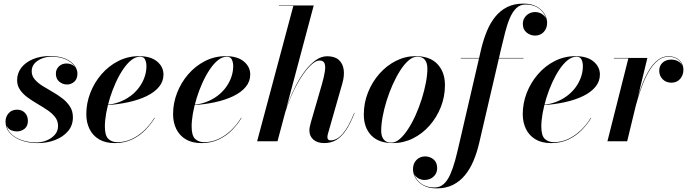

<svg xmlns="http://www.w3.org/2000/svg" viewBox="-20 -780 3820 1060"><path d="M188 10Q139.5 10 99.2 -4.2Q59 -18.5 34.8 -45Q10.5 -71.5 10.5 -108.5Q10.5 -135.5 27.8 -155Q45 -174.5 74 -174.5Q100.5 -174.5 117.2 -157.5Q134 -140.5 134 -112.5Q134 -84 115.8 -69.2Q97.5 -54.5 73 -54.5Q56.5 -54.5 42.5 -60.5Q28.5 -66.5 20 -78.8Q11.5 -91 11.5 -108.5H13.5Q13.5 -71 37.5 -45.2Q61.5 -19.5 100.2 -6.5Q139 6.5 181.5 6.5Q209 6.5 236.2 -4.2Q263.5 -15 282 -35.2Q300.5 -55.5 300.5 -85Q300.5 -112 284.5 -133Q268.5 -154 242.8 -171.5Q217 -189 187.8 -206Q158.5 -223 132.8 -241.8Q107 -260.5 90.8 -283.8Q74.5 -307 74.5 -337.5Q74.5 -375.5 97.2 -405.5Q120 -435.5 161 -453Q202 -470.5 256 -470.5Q307.5 -470.5 341 -455.8Q374.5 -441 391 -418.8Q407.5 -396.5 407.5 -374Q407.5 -344 390 -328.8Q372.5 -313.5 350.5 -313.5Q326.5 -313.5 307.5 -329Q288.5 -344.5 288.5 -373.5Q288.5 -397 305 -413.2Q321.5 -429.5 347.5 -429.5Q373.5 -429.5 390 -414Q406.5 -398.5 406.5 -374H404.5Q404.5 -397.5 387.8 -418.8Q371 -440 339.5 -453.5Q308 -467 263.5 -467Q237.5 -467 212.5 -457.5Q187.5 -448 171.2 -430.2Q155 -412.5 155 -386.5Q155 -361.5 171.5 -342Q188 -322.5 213.8 -306.2Q239.5 -290 268.8 -273.5Q298 -257 323.8 -237.2Q349.5 -217.5 366 -192.2Q382.5 -167 382.5 -132Q382.5 -88 355.8 -56.2Q329 -24.5 284.8 -7.2Q240.5 10 188 10Z M613.5 10Q561.5 10 526.8 -10.8Q492 -31.5 474.2 -67.8Q456.5 -104 456.5 -150Q456.5 -210 478.5 -267Q500.5 -324 540.2 -370Q580 -416 633 -443Q686 -470 747.5 -470Q811.5 -470 847 -440.8Q882.5 -411.5 882.5 -368.5Q882.5 -330.5 857.8 -300.5Q833 -270.5 789 -249.2Q745 -228 687.2 -215.5Q629.5 -203 563.5 -199V-201Q603.5 -203.5 638.2 -216.5Q673 -229.5 700.8 -250.2Q728.5 -271 748 -297.5Q767.5 -324 778 -354.2Q788.5 -384.5 788.5 -415Q788.5 -434.5 781.2 -450.8Q774 -467 753.5 -467Q728.5 -467 704.5 -447.8Q680.5 -428.5 658.8 -396Q637 -363.5 618.8 -323.2Q600.5 -283 587 -239.5Q573.5 -196 566.2 -155.2Q559 -114.5 559 -81.5Q559 -31.5 578.2 -13.2Q597.5 5 628 5Q668.5 5 705.8 -12Q743 -29 775.2 -59.2Q807.5 -89.5 832.5 -130L834.5 -129Q812.5 -93 781.2 -61.2Q750 -29.5 708.2 -9.8Q666.5 10 613.5 10Z M1092.5 10Q1040.5 10 1005.8 -10.8Q971 -31.5 953.2 -67.8Q935.5 -104 935.5 -150Q935.5 -210 957.5 -267Q979.5 -324 1019.2 -370Q1059 -416 1112 -443Q1165 -470 1226.5 -470Q1290.5 -470 1326 -440.8Q1361.5 -411.5 1361.5 -368.5Q1361.5 -330.5 1336.8 -300.5Q1312 -270.5 1268 -249.2Q1224 -228 1166.2 -215.5Q1108.5 -203 1042.5 -199V-201Q1082.5 -203.5 1117.2 -216.5Q1152 -229.5 1179.8 -250.2Q1207.5 -271 1227 -297.5Q1246.5 -324 1257 -354.2Q1267.5 -384.5 1267.5 -415Q1267.5 -434.5 1260.2 -450.8Q1253 -467 1232.5 -467Q1207.5 -467 1183.5 -447.8Q1159.5 -428.5 1137.8 -396Q1116 -363.5 1097.8 -323.2Q1079.5 -283 1066 -239.5Q1052.5 -196 1045.2 -155.2Q1038 -114.5 1038 -81.5Q1038 -31.5 1057.2 -13.2Q1076.5 5 1107 5Q1147.5 5 1184.8 -12Q1222 -29 1254.2 -59.2Q1286.5 -89.5 1311.5 -130L1313.5 -129Q1291.5 -93 1260.2 -61.2Q1229 -29.5 1187.2 -9.8Q1145.5 10 1092.5 10Z M1399.5 0 1599.5 -747.5H1520V-750H1712L1512 0ZM1769.5 10Q1732.5 10 1710.2 -9.2Q1688 -28.5 1688 -60.5Q1688 -69.5 1690.5 -81.2Q1693 -93 1696.5 -105.5L1757 -314Q1769 -356 1773.5 -385.8Q1778 -415.5 1771.5 -430.8Q1765 -446 1744 -446Q1723.5 -446 1696.8 -421Q1670 -396 1642 -352.2Q1614 -308.5 1589 -252Q1564 -195.5 1547 -133H1545.5Q1556 -173.5 1573.8 -219.5Q1591.5 -265.5 1614.5 -309.8Q1637.5 -354 1665.2 -390.2Q1693 -426.5 1723.5 -448Q1754 -469.5 1786 -469.5Q1828 -469.5 1850.5 -449.2Q1873 -429 1877.5 -395.2Q1882 -361.5 1870 -319.5L1790.5 -41.5Q1789.5 -38 1788.5 -32.8Q1787.5 -27.5 1787.5 -23.5Q1787.5 -5 1805 -5Q1840 -5 1872.2 -41.8Q1904.5 -78.5 1935.5 -157L1937.5 -156.5Q1914.5 -97 1889.8 -60.5Q1865 -24 1836 -7Q1807 10 1769.5 10Z M2149 10Q2070 10 2029.2 -33Q1988.5 -76 1988.5 -148Q1988.5 -212 2011.8 -270Q2035 -328 2074.8 -373Q2114.5 -418 2166 -444Q2217.5 -470 2274.5 -470Q2354 -470 2395.2 -426Q2436.5 -382 2436.5 -310Q2436.5 -246.5 2413.8 -189Q2391 -131.5 2351.2 -86.5Q2311.5 -41.5 2259.5 -15.8Q2207.5 10 2149 10ZM2141 7.5Q2164 7.5 2187.5 -13Q2211 -33.5 2233.2 -67.8Q2255.5 -102 2274.8 -145Q2294 -188 2308.5 -234Q2323 -280 2331.2 -323.5Q2339.5 -367 2339.5 -402Q2339.5 -432 2326 -449.5Q2312.5 -467 2283 -467Q2260 -467 2236.2 -446.8Q2212.5 -426.5 2190.2 -392Q2168 -357.5 2148.8 -314.8Q2129.5 -272 2115 -225.8Q2100.5 -179.5 2092.5 -136.2Q2084.5 -93 2084.5 -57.5Q2084.5 -28 2098.2 -10.2Q2112 7.5 2141 7.5Z M2391 260Q2346.5 260 2317.5 243.8Q2288.5 227.5 2274.2 203.2Q2260 179 2260 154.5Q2260 122 2279.5 102.8Q2299 83.5 2327 83.5Q2354 83.5 2373.8 100.2Q2393.5 117 2393.5 148Q2393.5 167.5 2384 182.5Q2374.5 197.5 2358.5 205.5Q2342.5 213.5 2323 213.5Q2308 213.5 2293.8 206.8Q2279.5 200 2270.2 187Q2261 174 2261 154.5H2262.5Q2262.5 177.5 2275.5 200.8Q2288.5 224 2314.5 239.5Q2340.5 255 2379 255Q2409 255 2430 235.8Q2451 216.5 2466 182.5Q2481 148.5 2492.8 105Q2504.5 61.5 2515.5 12.5L2637 -511.5Q2649.5 -563 2668 -608Q2686.5 -653 2714 -687.2Q2741.5 -721.5 2779.8 -740.8Q2818 -760 2869.5 -760Q2914 -760 2943 -743.8Q2972 -727.5 2986.2 -703.2Q3000.5 -679 3000.5 -654.5Q3000.5 -622.5 2981.5 -603Q2962.5 -583.5 2934 -583.5Q2908.5 -583.5 2887.5 -600.2Q2866.5 -617 2866.5 -648Q2866.5 -667 2875.8 -681.8Q2885 -696.5 2900.5 -705Q2916 -713.5 2935 -713.5Q2946.5 -713.5 2958 -709.5Q2969.5 -705.5 2978.8 -698Q2988 -690.5 2993.8 -679.5Q2999.5 -668.5 2999.5 -654.5H2998Q2998 -677 2985.2 -700.2Q2972.5 -723.5 2946.5 -739.2Q2920.5 -755 2881 -755Q2851.5 -755 2831 -735.5Q2810.5 -716 2795.8 -682.5Q2781 -649 2769.8 -605.2Q2758.5 -561.5 2747 -512.5L2625 11.5Q2613 63 2594 108Q2575 153 2547.2 187Q2519.5 221 2481 240.5Q2442.5 260 2391 260ZM2524 -457.5V-460H2870V-457.5Z M3023 10Q2971 10 2936.2 -10.8Q2901.5 -31.5 2883.8 -67.8Q2866 -104 2866 -150Q2866 -210 2888 -267Q2910 -324 2949.8 -370Q2989.5 -416 3042.5 -443Q3095.5 -470 3157 -470Q3221 -470 3256.5 -440.8Q3292 -411.5 3292 -368.5Q3292 -330.5 3267.2 -300.5Q3242.5 -270.5 3198.5 -249.2Q3154.5 -228 3096.8 -215.5Q3039 -203 2973 -199V-201Q3013 -203.5 3047.8 -216.5Q3082.5 -229.5 3110.2 -250.2Q3138 -271 3157.5 -297.5Q3177 -324 3187.5 -354.2Q3198 -384.5 3198 -415Q3198 -434.5 3190.8 -450.8Q3183.5 -467 3163 -467Q3138 -467 3114 -447.8Q3090 -428.5 3068.2 -396Q3046.5 -363.5 3028.2 -323.2Q3010 -283 2996.5 -239.5Q2983 -196 2975.8 -155.2Q2968.5 -114.5 2968.5 -81.5Q2968.5 -31.5 2987.8 -13.2Q3007 5 3037.5 5Q3078 5 3115.2 -12Q3152.5 -29 3184.8 -59.2Q3217 -89.5 3242 -130L3244 -129Q3222 -93 3190.8 -61.2Q3159.5 -29.5 3117.8 -9.8Q3076 10 3023 10Z M3333.5 0 3449 -457.5H3369V-460H3554L3442.5 0ZM3478.5 -160.5Q3487.5 -196.5 3499.8 -238.5Q3512 -280.5 3528.2 -321.2Q3544.5 -362 3565.2 -395.5Q3586 -429 3612.2 -449.2Q3638.5 -469.5 3670.5 -469.5Q3707.5 -469.5 3730.2 -448.2Q3753 -427 3753 -395Q3753 -365.5 3735 -344.5Q3717 -323.5 3686.5 -323.5Q3657.5 -323.5 3638.5 -342.5Q3619.5 -361.5 3619.5 -390Q3619.5 -417 3638 -434Q3656.5 -451 3687 -451Q3713 -451 3732.5 -436Q3752 -421 3752 -395H3750.5Q3750.5 -426 3728.8 -446.5Q3707 -467 3670.5 -467Q3639 -467 3613.2 -446.8Q3587.5 -426.5 3567 -393.2Q3546.5 -360 3530.2 -319.5Q3514 -279 3501.8 -237.5Q3489.5 -196 3481 -160.5Z"/></svg>

Font: Bodoni Moda 72pt SemiBold
Style: Italic
Weight: 600
Italic angle: -13°
Designer: Owen Earl
Foundry: indestructible type
Version: Version 2.004